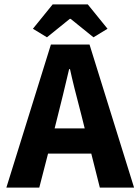

<svg xmlns="http://www.w3.org/2000/svg" viewBox="-20 -855 640 875"><path d="M244 -330 229 -270H366L351 -330Q313 -474 299 -540H295Q264 -408 244 -330ZM9 0 212 -652H388L591 0H435L396 -155H199L159 0ZM194 -685 130 -724 220 -835H380L470 -724L406 -685L302 -769H298Z"/></svg>

Font: TypoPRO Source Code Pro
Style: Bold
Weight: 700
Monospace: yes
Designer: Paul D. Hunt, Teo Tuominen
Foundry: Adobe Systems Incorporated
Version: Version 2.010;PS 1.0;hotconv 1.0.84;makeotf.lib2.5.63406